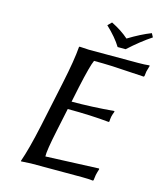

<svg xmlns="http://www.w3.org/2000/svg" viewBox="-120 -900 840 992"><g transform="rotate(15 300.5 -404.5)"><path d="M416 -696.8Q389.2 -741.2 335.4 -792L355.5 -812Q410.2 -785.2 448.7 -751Q514.2 -791 568.4 -812L579.1 -792Q521.5 -753.9 459 -696.8ZM224.6 -200.2Q199.7 -82.5 201.7 -54.2Q201.7 -54.2 485.8 -65.9L487.3 -62Q481.9 -45.9 478 -28.8Q477.5 -25.4 474.1 0L471.2 2.9Q447.3 0 412.1 0H139.2Q139.2 0 86.4 2.9L85.9 0Q110.4 -68.8 138.7 -200.2L190.4 -444.8Q217.8 -574.2 223.1 -645L225.6 -647.9Q227.5 -647.9 275.9 -645H539.1Q575.2 -645 599.6 -647.9L601.1 -645Q593.3 -617.2 592.3 -613.8Q590.3 -603 588.9 -587.9L585.9 -584Q585.9 -584 415 -594.2Q362.3 -596.2 316.9 -596.2Q303.2 -568.4 276.4 -444.8L259.3 -362.8Q365.2 -362.8 484.4 -373L486.8 -370.1Q481 -356.4 477.5 -341.8Q474.6 -326.7 474.6 -314L471.2 -311Q375 -320.8 250 -320.8Z"/></g></svg>

Font: Linux Biolinum Capitals O
Style: Italic Samll Caps
Weight: 400
Italic angle: -12°
Designer: Philipp H. Poll
Foundry: Philipp H. Poll
Version: Version 0.6.2